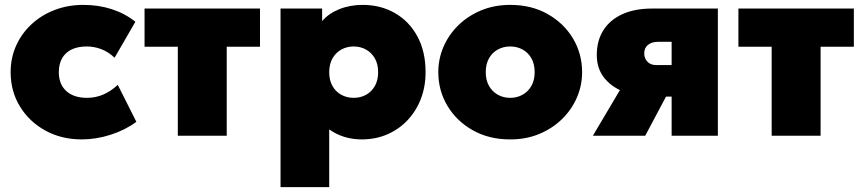

<svg xmlns="http://www.w3.org/2000/svg" viewBox="-20 -555 3532 785"><path d="M314.5 15Q231.5 15 165.8 -21Q100 -57 61.8 -119.2Q23.5 -181.5 23.5 -260Q23.5 -318.5 46 -368.5Q68.5 -418.5 109 -456Q149.5 -493.5 203.5 -514.2Q257.5 -535 320.5 -535Q383 -535 437 -517.5Q491 -500 533.5 -466L448.5 -319Q423 -343 394.2 -354Q365.5 -365 334.5 -365Q298.5 -365 273 -352.8Q247.5 -340.5 234 -317Q220.5 -293.5 220.5 -260Q220.5 -210.5 251 -182.8Q281.5 -155 335.5 -155Q370 -155 401.2 -168Q432.5 -181 461.5 -208L537.5 -57Q492.5 -23.5 432.8 -4.2Q373 15 314.5 15Z M707 0V-364H571V-520H1043V-364H907V0Z M1127 210V-520H1297V-469Q1324 -500 1367.2 -517.5Q1410.5 -535 1463 -535Q1536 -535 1594.2 -501.8Q1652.5 -468.5 1686.2 -406.8Q1720 -345 1720 -260Q1720 -201 1700.8 -151Q1681.5 -101 1646.5 -63.8Q1611.5 -26.5 1563.8 -5.8Q1516 15 1459 15Q1422.5 15 1389 5Q1355.5 -5 1326 -26V210ZM1426 -155Q1454.5 -155 1477.2 -167.8Q1500 -180.5 1513 -204Q1526 -227.5 1526 -260Q1526 -292.5 1512.8 -316Q1499.5 -339.5 1476.8 -352.2Q1454 -365 1426 -365Q1398 -365 1375.2 -352.2Q1352.5 -339.5 1339.2 -316Q1326 -292.5 1326 -260Q1326 -227.5 1339 -204Q1352 -180.5 1374.8 -167.8Q1397.5 -155 1426 -155Z M2066 15Q1979 15 1912.8 -22.5Q1846.5 -60 1809.2 -122.5Q1772 -185 1772 -260Q1772 -314 1793.2 -363.5Q1814.5 -413 1853.8 -451.5Q1893 -490 1947 -512.5Q2001 -535 2066 -535Q2153 -535 2219.2 -497.5Q2285.5 -460 2322.8 -397.5Q2360 -335 2360 -260Q2360 -206 2338.8 -156.5Q2317.5 -107 2278.2 -68.5Q2239 -30 2185.2 -7.5Q2131.5 15 2066 15ZM2066 -155Q2094 -155 2116.8 -167.8Q2139.5 -180.5 2152.8 -204Q2166 -227.5 2166 -260Q2166 -292.5 2153 -316Q2140 -339.5 2117.2 -352.2Q2094.5 -365 2066 -365Q2037.5 -365 2014.8 -352.2Q1992 -339.5 1979 -316Q1966 -292.5 1966 -260Q1966 -227.5 1979.2 -204Q1992.5 -180.5 2015.2 -167.8Q2038 -155 2066 -155Z M2404 0 2571 -282 2628 -163Q2571.5 -163 2524.2 -182.5Q2477 -202 2448.5 -239.2Q2420 -276.5 2420 -330Q2420 -389 2447 -431.5Q2474 -474 2524.5 -497Q2575 -520 2645 -520H2915V0H2726V-384H2670Q2644.5 -384 2629.2 -371.5Q2614 -359 2614 -337Q2614 -316 2627.2 -302.5Q2640.5 -289 2662 -289H2742V-160H2703L2618 0Z M3135 0V-364H2999V-520H3471V-364H3335V0Z"/></svg>

Font: Geologica Cursive Black
Style: Regular
Weight: 900
Designer: Sindre Bremnes, Frode Helland
Foundry: Monokrom Skriftforlag AS
Version: Version 1.010;gftools[0.9.28]